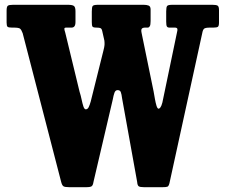

<svg xmlns="http://www.w3.org/2000/svg" viewBox="-20 -770 940 800"><path d="M358 -347 411 -559.5Q415 -575 415.5 -582.8Q416 -590.5 415 -600.5L406 -640.5Q404 -650 399.2 -652.5Q394.5 -655 382.5 -655H381.5Q368 -655 365.2 -659.5Q362.5 -664 362.5 -678V-722Q362.5 -740 366.2 -745Q370 -750 388 -750H579Q591 -750 599.2 -746.8Q607.5 -743.5 607.5 -730.5V-682.5Q607.5 -666 604 -660.5Q600.5 -655 595.5 -655H583Q575.5 -655 571.2 -650.8Q567 -646.5 570 -632.5L620 -389Q622.5 -374.5 625.5 -357.8Q628.5 -341 632.2 -329Q636 -317 641 -317Q644 -317 648.2 -322.2Q652.5 -327.5 656.5 -342.5L716.5 -630.5Q720.5 -645.5 718.8 -650.2Q717 -655 708.5 -655H686Q678.5 -655 675.5 -659.5Q672.5 -664 672.5 -679.5V-723Q672.5 -740.5 676.5 -745.2Q680.5 -750 697.5 -750H865Q880 -750 886.2 -746.8Q892.5 -743.5 892.5 -728V-676.5Q892.5 -662 888 -658.5Q883.5 -655 869 -655H855Q835.5 -655 830.2 -650.2Q825 -645.5 822.5 -631L686 -6.5Q683 5.5 677.8 7.8Q672.5 10 656.5 10H580.5Q563 10 557.8 6Q552.5 2 551.5 -12L489 -358.5Q486.5 -378.5 483.2 -386.5Q480 -394.5 470 -394.5Q461 -394.5 457 -383.8Q453 -373 450 -356L369.5 -12Q367.5 1.5 362.2 5.8Q357 10 337.5 10H269Q250 10 244.2 6Q238.5 2 235 -11.5L74.5 -631.5Q69 -646.5 63.2 -650.8Q57.5 -655 36.5 -655H29.5Q15.5 -655 11.5 -658.5Q7.5 -662 7.5 -676V-725.5Q7.5 -742.5 12.8 -746.2Q18 -750 34 -750H263.5Q280.5 -750 287.5 -745.5Q294.5 -741 294.5 -723V-679Q294.5 -665.5 290 -660.2Q285.5 -655 278.5 -655H255.5Q249 -655 248.2 -651Q247.5 -647 252 -633.5L311.5 -388Q316.5 -372.5 320 -355.5Q323.5 -338.5 327.5 -326.5Q331.5 -314.5 337.5 -314.5Q345 -314.5 349.5 -323.5Q354 -332.5 358 -347Z"/></svg>

Font: Besley* Condensed
Style: Bold
Weight: 700
Width: 3
Designer: Owen Earl
Foundry: indestructible type*
Version: Version 3.000; ttfautohint (v1.8.3)